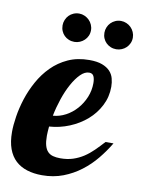

<svg xmlns="http://www.w3.org/2000/svg" viewBox="-94 -751 595 812"><g transform="rotate(10 204.0 -344.5)"><path d="M418 -179.2Q397 -144 369.9 -110.8Q342.8 -77.6 308.8 -51.8Q274.9 -25.9 233.6 -10Q192.4 5.9 143.1 5.9Q107.4 5.9 78.6 -3.2Q49.8 -12.2 29.3 -31.2Q8.8 -50.3 -2.2 -80.3Q-13.2 -110.4 -13.2 -152.8Q-13.2 -181.6 -7.3 -219.2Q-1.5 -256.8 11.2 -296.4Q23.9 -335.9 44.9 -374Q65.9 -412.1 95.7 -442.1Q125.5 -472.2 165.5 -490.5Q205.6 -508.8 256.8 -508.8Q290.5 -508.8 311.8 -500.7Q333 -492.7 345.5 -479.5Q357.9 -466.3 362.5 -449Q367.2 -431.6 367.2 -413.1Q367.2 -369.6 348.1 -332.3Q329.1 -294.9 297.1 -267.1Q265.1 -239.3 223.6 -222.2Q182.1 -205.1 137.2 -202.1Q136.2 -190.9 135.5 -180.9Q134.8 -170.9 134.8 -162.1Q134.8 -136.7 139.4 -120.4Q144 -104 153.1 -94.7Q162.1 -85.4 175.5 -81.8Q189 -78.1 207 -78.1Q236.8 -78.1 261 -85.9Q285.2 -93.8 306.2 -107.4Q327.1 -121.1 345.9 -139.6Q364.7 -158.2 383.8 -179.2ZM145 -250Q173.3 -252 199.7 -266.1Q226.1 -280.3 246.1 -303Q266.1 -325.7 278.1 -354.7Q290 -383.8 290 -415Q290 -433.6 284.7 -444.8Q279.3 -456.1 265.1 -456.1Q246.1 -456.1 227.8 -437.7Q209.5 -419.4 193.4 -390.1Q177.2 -360.8 164.8 -324Q152.3 -287.1 145 -250ZM420.9 -633.8Q420.9 -620.6 416 -609.6Q411.1 -598.6 402.8 -590.6Q394.5 -582.5 383.3 -577.9Q372.1 -573.2 359.9 -573.2Q346.7 -573.2 335.7 -577.9Q324.7 -582.5 316.4 -590.6Q308.1 -598.6 303.5 -609.6Q298.8 -620.6 298.8 -633.8Q298.8 -646 303.5 -657.2Q308.1 -668.5 316.4 -676.8Q324.7 -685.1 335.7 -689.9Q346.7 -694.8 359.9 -694.8Q372.1 -694.8 383.3 -689.9Q394.5 -685.1 402.8 -676.8Q411.1 -668.5 416 -657.2Q420.9 -646 420.9 -633.8ZM241.2 -633.8Q241.2 -620.6 236.3 -609.6Q231.4 -598.6 222.9 -590.6Q214.4 -582.5 203.4 -577.9Q192.4 -573.2 180.2 -573.2Q167 -573.2 155.8 -577.9Q144.5 -582.5 136.5 -590.6Q128.4 -598.6 123.8 -609.6Q119.1 -620.6 119.1 -633.8Q119.1 -646 123.8 -657.2Q128.4 -668.5 136.5 -676.8Q144.5 -685.1 155.8 -689.9Q167 -694.8 180.2 -694.8Q192.4 -694.8 203.4 -689.9Q214.4 -685.1 222.9 -676.8Q231.4 -668.5 236.3 -657.2Q241.2 -646 241.2 -633.8Z"/></g></svg>

Font: Lobster
Style: Regular
Weight: 400
Designer: Pablo Impallari
Foundry: Pablo Impallari
Version: Version 1.007; ttfautohint (v1.1) -l 8 -r 50 -G 50 -x 14 -D 